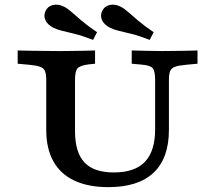

<svg xmlns="http://www.w3.org/2000/svg" viewBox="-20 -786 900 818"><path d="M177 -369.4V-445.2Q177 -469.8 171.8 -482.8Q166.6 -495.7 150.8 -501.5Q135 -507.3 103.7 -510.1L55.3 -514.5V-571Q77.7 -570.2 109.6 -569.8Q141.5 -569.4 173.6 -569Q205.7 -568.5 229.9 -568.5H237.9H243.2Q262.2 -568.5 287.6 -569Q313 -569.4 339.1 -569.8Q365.1 -570.2 385 -571V-514.5L357.4 -511.7Q320.4 -506.9 310 -494.6Q299.6 -482.3 299.6 -445.2V-369.4ZM441.6 11.3Q356 11.3 296.8 -16.6Q237.5 -44.4 207.3 -98.9Q177 -153.3 177 -231.9V-369.4H299.6V-227.5Q299.6 -136.9 339.7 -94.1Q379.7 -51.3 464.8 -51.3Q554.3 -51.3 597.6 -96.8Q640.9 -142.4 640.9 -234.8V-369.4H699.7V-233.1Q699.7 -112.2 634.6 -50.5Q569.4 11.3 441.6 11.3ZM640.9 -369.4V-445.2Q640.9 -482.7 630.9 -495.2Q620.8 -507.7 581.6 -510.9L541.2 -514.5V-571Q570.5 -570.2 607.7 -569.4Q644.9 -568.5 669.9 -568.5Q691.1 -568.5 719 -569Q747 -569.4 774.5 -569.8Q802 -570.2 821.5 -571V-514.5L773 -510.1Q741.4 -507.3 725.8 -501.7Q710.2 -496 705 -483.3Q699.7 -470.6 699.7 -445.2V-369.4ZM376.5 -616.1Q331.8 -633.4 299.7 -641.4Q267.5 -649.3 245 -654.7Q222.5 -660.1 206.8 -668.1Q182 -681.1 173.4 -700.4Q164.8 -719.8 174.1 -739.3Q183.8 -759.6 205.7 -764.7Q227.5 -769.8 251.7 -758.1Q267 -750.8 284.6 -735.1Q302.3 -719.4 327.9 -697.6Q353.6 -675.8 393.5 -648.8ZM617.7 -616.1Q573.4 -633.4 541.1 -641.4Q508.8 -649.3 486.3 -654.7Q463.8 -660.1 448 -668.1Q423.3 -681.1 414.6 -700.4Q406 -719.8 415.3 -739.3Q425.1 -759.6 446.9 -764.7Q468.7 -769.8 492.9 -758.1Q508.2 -750.8 525.9 -735.1Q543.5 -719.4 569.1 -697.6Q594.8 -675.8 634.7 -648.8Z"/></svg>

Font: Playfair 5pt SemiExpanded Light
Style: Regular
Weight: 300
Width: 6
Designer: Claus Eggers Sørensen
Foundry: Claus Eggers Sørensen
Version: Version 2.203